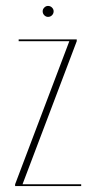

<svg xmlns="http://www.w3.org/2000/svg" viewBox="-20 -628 319 648"><path d="M31 0V-6L214 -489H43V-495H239V-489L56 -6H254V0ZM124 -590Q124 -597 129.5 -602.5Q135 -608 142 -608Q150 -608 155.5 -602.5Q161 -597 161 -590Q161 -582 155.5 -576.5Q150 -571 142 -571Q135 -571 129.5 -576.5Q124 -582 124 -590Z"/></svg>

Font: Moniqa Thin Display
Style: Regular
Weight: 100
Designer: Rajesh Rajput
Foundry: Rajesh Rajput
Version: Version 1.000